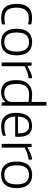

<svg xmlns="http://www.w3.org/2000/svg" viewBox="1284 -2132 858 3466"><g transform="rotate(90 1713.0 -399.0)"><path d="M302 9Q50 9 50 -269Q50 -549 302 -549Q329 -549 360.5 -545.5Q392 -542 420 -536V-476Q393 -484 364.5 -487Q336 -490 309 -490Q118 -490 118 -270Q118 -155 163 -102.5Q208 -50 307 -50Q337 -50 362.5 -52.5Q388 -55 420 -62V-5Q398 2 365.5 5.5Q333 9 302 9Z M567 -270Q567 -156 609 -101.5Q651 -47 739 -47Q827 -47 869 -101Q911 -155 911 -270Q911 -385 869 -439Q827 -493 739 -493Q651 -493 609 -439Q567 -385 567 -270ZM917.5 -62Q856 10 739 10Q622 10 560.5 -62Q499 -134 499 -270Q499 -406 560.5 -478Q622 -550 739 -550Q856 -550 917.5 -478Q979 -406 979 -270Q979 -134 917.5 -62Z M1108 -540H1164L1169 -467H1173Q1233 -498 1280 -520Q1327 -542 1370 -549H1392V-484H1369Q1323 -478 1273 -458.5Q1223 -439 1175 -414V0H1108Z M1661 -46Q1692 -46 1720.5 -55Q1749 -64 1771 -80Q1793 -96 1806.5 -119Q1820 -142 1820 -170V-484Q1791 -489 1756.5 -492Q1722 -495 1684 -495Q1591 -495 1543 -442Q1495 -389 1495 -270Q1495 -151 1535.5 -98.5Q1576 -46 1661 -46ZM1649 10Q1540 10 1483 -57Q1426 -124 1426 -267Q1426 -339 1444.5 -392Q1463 -445 1497 -480Q1531 -515 1578.5 -532.5Q1626 -550 1685 -550Q1723 -550 1757 -546Q1791 -542 1820 -539V-808H1887V0H1829L1823 -66H1817Q1789 -29 1747 -9.5Q1705 10 1649 10Z M2251 -495Q2095 -495 2084 -294H2387Q2387 -401 2354 -448Q2321 -495 2251 -495ZM2260 9Q2140 9 2078.5 -59.5Q2017 -128 2017 -261Q2017 -401 2077.5 -475Q2138 -549 2253 -549Q2350 -549 2400 -488.5Q2450 -428 2450 -310Q2450 -287 2449 -271Q2448 -255 2445 -244H2083Q2088 -143 2132.5 -95.5Q2177 -48 2268 -48Q2305 -48 2345 -55Q2385 -62 2427 -77L2432 -23Q2394 -8 2348 0.5Q2302 9 2260 9Z M2577 -540H2633L2638 -467H2642Q2702 -498 2749 -520Q2796 -542 2839 -549H2861V-484H2838Q2792 -478 2742 -458.5Q2692 -439 2644 -414V0H2577Z M2964 -270Q2964 -156 3006 -101.5Q3048 -47 3136 -47Q3224 -47 3266 -101Q3308 -155 3308 -270Q3308 -385 3266 -439Q3224 -493 3136 -493Q3048 -493 3006 -439Q2964 -385 2964 -270ZM3314.5 -62Q3253 10 3136 10Q3019 10 2957.5 -62Q2896 -134 2896 -270Q2896 -406 2957.5 -478Q3019 -550 3136 -550Q3253 -550 3314.5 -478Q3376 -406 3376 -270Q3376 -134 3314.5 -62Z"/></g></svg>

Font: EncodeSans
Style: Light
Weight: 300
Designer: Pablo Impallari, Andres Torresi
Foundry: Pablo Impallari, Andres Torresi
Version: Version 1.000; ttfautohint (v1.4.1)